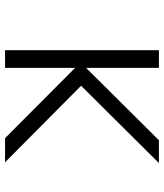

<svg xmlns="http://www.w3.org/2000/svg" viewBox="34 -666 633 740"><g transform="rotate(90 350.0 -296.5)"><path d="M513 0 221 -291 521 -593H609L311 -293L606 0ZM174 0V-593H242V0Z"/></g></svg>

Font: Martian Mono SemiExpanded ExtraLight
Style: Regular
Weight: 250
Monospace: yes
Version: Version 0.930